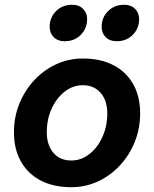

<svg xmlns="http://www.w3.org/2000/svg" viewBox="-20 -763 641 799"><path d="M38 -212.6Q38 -275.7 60.5 -331.2Q83 -386.8 122.4 -429.2Q161.9 -471.5 213.7 -495.5Q265.4 -519.5 324.7 -519.5Q399 -519.5 452.2 -491.7Q505.3 -464 534.3 -412.9Q563.2 -361.9 563.2 -290.9Q563.2 -227.8 540.7 -172.3Q518.3 -116.7 478.8 -74.4Q439.3 -32 387.6 -8Q335.8 16 276.5 16Q203.2 16 149.5 -11.8Q95.9 -39.6 67 -91.1Q38 -142.6 38 -212.6ZM276.5 -95.1Q317.8 -95.1 351.8 -121.6Q385.7 -148 406.1 -192.8Q426.5 -237.6 426.5 -290.9Q426.5 -344.4 399 -376.4Q371.4 -408.4 324.7 -408.4Q283.8 -408.4 249.7 -382Q215.5 -355.5 195.1 -311.2Q174.7 -266.9 174.7 -212.6Q174.7 -159.1 202.3 -127.1Q229.9 -95.1 276.5 -95.1ZM249.1 -591.4Q220.5 -591.4 203.6 -608.2Q186.7 -625 186.7 -651.6Q186.7 -690.1 213.1 -716.6Q239.6 -743.2 280.8 -743.2Q308.7 -743.2 325.6 -726.2Q342.6 -709.3 342.6 -683.9Q342.6 -645.1 316.3 -618.2Q290 -591.4 249.1 -591.4ZM465.6 -591.4Q437 -591.4 420 -608.2Q403.1 -625 403.1 -651.6Q403.1 -690.1 429.6 -716.6Q456 -743.2 497.2 -743.2Q525.1 -743.2 542 -726.2Q559 -709.3 559 -683.9Q559 -645.1 532.7 -618.2Q506.4 -591.4 465.6 -591.4Z"/></svg>

Font: Wix Madefor Text
Style: Italic
Weight: 400
Italic angle: -12°
Designer: Dalton Maag Ltd
Foundry: Dalton Maag Ltd
Version: Version 3.100